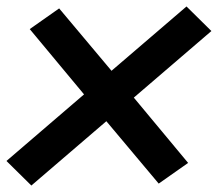

<svg xmlns="http://www.w3.org/2000/svg" viewBox="-37 -637 674 594"><path d="M60 -63 -17 -139 223 -345 55 -547 146 -611 308 -418 540 -617 617 -541 377 -335 545 -133 454 -69 292 -262Z"/></svg>

Font: Iosevka Aile Oblique
Style: Bold
Weight: 700
Italic angle: -9°
Designer: Belleve Invis
Foundry: Belleve Invis
Version: Version 31.1.0; ttfautohint (v1.8.4)